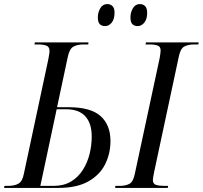

<svg xmlns="http://www.w3.org/2000/svg" viewBox="-42 -922 995 942"><path d="M-22 0 -20 -10H-3Q29 -10 48.5 -21Q68 -32 75 -69L194 -626Q196 -637 198.5 -650.5Q201 -664 201 -672Q201 -692 186 -698Q171 -704 145 -704H127L129 -714H392L391 -704H369Q336 -704 317 -692.5Q298 -681 290 -640L238 -396H294Q403 -396 451.5 -352.5Q500 -309 500 -230Q500 -169 474 -116.5Q448 -64 391.5 -32Q335 0 243 0ZM221 -10Q271 -10 306.5 -31.5Q342 -53 364.5 -88.5Q387 -124 397.5 -166.5Q408 -209 408 -252Q408 -317 376.5 -351.5Q345 -386 282 -386H236L156 -10ZM523 0 524 -10H544Q573 -10 592 -19.5Q611 -29 619 -67L742 -640Q744 -653 745 -661.5Q746 -670 746 -675Q746 -693 731.5 -698.5Q717 -704 690 -704H672L674 -714H933L931 -704H911Q882 -704 862.5 -694Q843 -684 835 -643L714 -77Q712 -66 710 -55.5Q708 -45 708 -39Q708 -20 723.5 -15Q739 -10 765 -10H783L781 0ZM634 -794Q617 -794 607.5 -803.5Q598 -813 598 -837Q598 -861 610 -881.5Q622 -902 644 -902Q660 -902 670 -892Q680 -882 680 -859Q680 -828 666 -811Q652 -794 634 -794ZM474 -794Q457 -794 447.5 -803.5Q438 -813 438 -837Q438 -861 450 -881.5Q462 -902 484 -902Q500 -902 510 -892Q520 -882 520 -860Q520 -828 506 -811Q492 -794 474 -794Z"/></svg>

Font: Noto Serif Display Condensed
Style: Italic
Weight: 400
Width: 3
Italic angle: -12°
Designer: Monotype Design Team
Foundry: Monotype Imaging Inc.
Version: Version 2.009